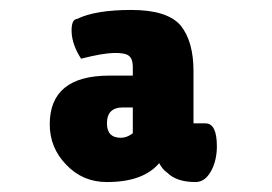

<svg xmlns="http://www.w3.org/2000/svg" viewBox="-20 -719 546 386"><path d="M143 -601Q125 -629 124 -654.5Q123 -680 135 -681Q172 -699 244 -699Q316 -699 343 -668Q369 -636 369 -576V-471H393Q416 -471 416 -425Q416 -396 404 -374.5Q392 -353 373 -353Q335 -353 316 -372Q307 -378 300 -391Q268 -353 195 -353Q146 -353 113 -388Q80 -422 80 -469Q80 -567 200 -567H247V-585Q247 -600 239.5 -606.5Q232 -613 209 -612.5Q186 -612 143 -601ZM195 -471Q195 -442 223 -442Q235 -442 247 -451V-503H227Q195 -503 195 -471Z"/></svg>

Font: FC Lilita One
Style: Regular
Weight: 400
Designer: Juan Montoreano
Foundry: Juan Montoreano
Version: Version 1.002